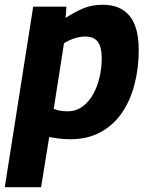

<svg xmlns="http://www.w3.org/2000/svg" viewBox="-48 -574 620 804"><path d="M-28 210 91 -546H230L227 -499Q263 -523 299.5 -538.5Q336 -554 381 -554Q433 -554 466.5 -532.5Q500 -511 516.5 -469Q533 -427 533 -365Q533 -288 515 -219.5Q497 -151 461.5 -100Q426 -49 372 -20Q318 9 247 9Q220 9 197 6Q174 3 158 0L124 210ZM235 -108Q270 -108 297 -127.5Q324 -147 342 -179.5Q360 -212 369 -251Q378 -290 378 -329Q378 -377 361.5 -399Q345 -421 309 -421Q287 -421 264 -413.5Q241 -406 220 -393L177 -118Q189 -113 203.5 -110.5Q218 -108 235 -108Z"/></svg>

Font: Georama ExtraCondensed Thin
Style: Bold Italic
Weight: 700
Italic angle: -9°
Version: Version 1.001